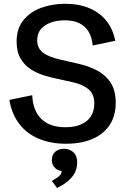

<svg xmlns="http://www.w3.org/2000/svg" viewBox="-20 -735 663 998"><path d="M322.8 12.2Q242.7 12.2 180.7 -14.2Q118.7 -40.5 79.8 -91.6Q41 -142.6 28.8 -215.8L147.5 -240.2Q150.9 -159.2 195.3 -116.5Q239.7 -73.7 320.3 -73.7Q369.6 -73.7 403.1 -89.1Q436.5 -104.5 453.4 -132.1Q470.2 -159.7 470.2 -196.3Q470.2 -246.6 439.5 -271.7Q408.7 -296.9 356 -308.1L270 -327.1Q241.7 -333 206.8 -343.8Q171.9 -354.5 139.9 -375Q107.9 -395.5 87.2 -430.2Q66.4 -464.8 66.4 -518.6Q66.4 -586.9 101.6 -630.1Q136.7 -673.3 193.8 -694.3Q251 -715.3 317.9 -715.3Q391.1 -715.3 445.3 -692.1Q499.5 -668.9 533.4 -626.2Q567.4 -583.5 579.1 -522.9L461.9 -498.5Q458 -540.5 441.2 -569.3Q424.3 -598.1 393.6 -613.8Q362.8 -629.4 315.4 -629.4Q276.4 -629.4 244.1 -617.9Q211.9 -606.4 192.6 -583.5Q173.3 -560.5 173.3 -524.9Q173.3 -484.9 203.6 -461.4Q233.9 -438 299.3 -423.8L386.7 -403.8Q436 -393.1 481 -370.6Q525.9 -348.1 553.7 -307.4Q581.5 -266.6 581.5 -200.2Q581.5 -132.8 550 -85.2Q518.6 -37.6 460.4 -12.7Q402.3 12.2 322.8 12.2ZM276.4 242.2 249.5 205.1 259.8 199.2Q282.7 186 291.7 176Q300.8 166 300.8 152.3V142.1L313 155.3Q285.2 155.3 267.3 139.4Q249.5 123.5 249.5 96.7Q249.5 69.3 267.3 53.7Q285.2 38.1 313.5 38.1Q341.3 38.1 361.3 56.4Q381.3 74.7 381.3 109.4Q381.3 148.9 358.9 179.2Q336.4 209.5 296.9 231Z"/></svg>

Font: Schibsted Grotesk Medium
Style: Regular
Weight: 500
Designer: Bakken & Baeck AS, Henrik Kongsvoll
Foundry: Schibsted ASA
Version: Version 1.100;gftools[0.9.25]